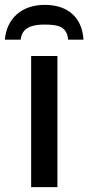

<svg xmlns="http://www.w3.org/2000/svg" viewBox="-52 -769 363 789"><path d="M132 -749C35 -749 -25 -691 -32 -606H33C38 -658 84 -668 130 -668C186 -668 223 -661 228 -606H291C286 -693 231 -749 132 -749ZM184 0V-539H76V0Z"/></svg>

Font: Noto Sans Thai Medium
Style: Regular
Weight: 500
Designer: Monotype Design Team
Foundry: Monotype Imaging Inc.
Version: Version 1.901